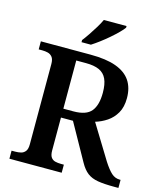

<svg xmlns="http://www.w3.org/2000/svg" viewBox="-133 -1030 961 1128"><g transform="rotate(15 347.5 -465.5)"><path d="M32 0V-49H54Q73 -49 89 -53Q105 -57 115.5 -70.5Q126 -84 126 -112V-601Q126 -630 115 -643.5Q104 -657 88 -661Q72 -665 54 -665H32V-714H334Q430 -714 490 -692Q550 -670 578.5 -627.5Q607 -585 607 -522Q607 -468 586 -431.5Q565 -395 532 -373Q499 -351 462 -340L590 -131Q617 -89 639 -69Q661 -49 690 -49H695V0H669Q608 0 569.5 -6.5Q531 -13 505.5 -32.5Q480 -52 459 -90L335 -312H262V-112Q262 -84 271.5 -70.5Q281 -57 297 -53Q313 -49 333 -49H350V0ZM323 -366Q401 -366 431.5 -403.5Q462 -441 462 -516Q462 -568 447.5 -599.5Q433 -631 402 -645Q371 -659 321 -659H262V-366ZM264 -784Q279 -803 296.5 -829Q314 -855 330.5 -882Q347 -909 357 -931H495V-921Q486 -908 466 -888Q446 -868 420.5 -846Q395 -824 369 -804.5Q343 -785 321 -771H264Z"/></g></svg>

Font: Noto Serif Khmer SemiBold
Style: Regular
Weight: 600
Version: Version 2.003